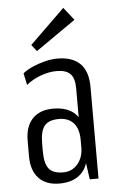

<svg xmlns="http://www.w3.org/2000/svg" viewBox="-55 -807 527 853"><g transform="rotate(-5 209.0 -381.0)"><path d="M286 -176V-409Q286 -453 267 -472.5Q248 -492 206 -492Q172 -492 135 -478.5Q98 -465 70 -442L59 -495Q80 -511 106 -522Q132 -533 160 -540Q188 -547 214 -547Q281 -547 315.5 -512.5Q350 -478 350 -409V0H311ZM175 7Q116 7 83.5 -27.5Q51 -62 51 -125V-195Q51 -258 83.5 -292.5Q116 -327 176 -327Q240 -327 274 -293.5Q308 -260 308 -197V-126Q308 -62 273.5 -27.5Q239 7 175 7ZM196 -41Q236 -41 261 -70.5Q286 -100 286 -145V-178Q286 -227 263 -253Q240 -279 198 -279Q152 -279 133 -255.5Q114 -232 114 -176V-143Q114 -88 132.5 -64.5Q151 -41 196 -41ZM305 -712 127 -588 104 -617 260 -769Z"/></g></svg>

Font: Pathway Extreme Condensed ExtraLight
Style: Regular
Weight: 250
Width: 3
Version: Version 1.001;gftools[0.9.26]